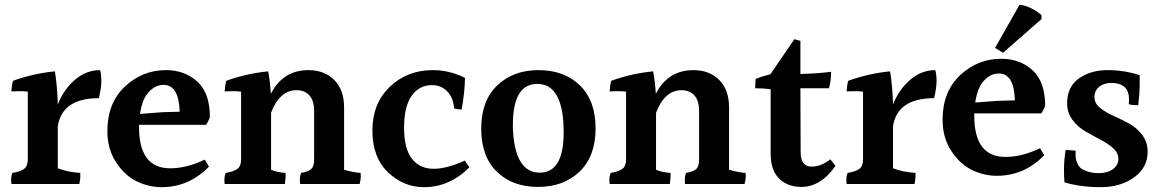

<svg xmlns="http://www.w3.org/2000/svg" viewBox="-20 -808 4796 794"><path d="M95 -149V-429Q79 -431 61.5 -431Q44 -431 27 -430Q29 -460 34 -474Q117 -504 207 -513Q217 -451 219 -376Q244 -439 290.5 -478.5Q337 -518 394 -518Q399 -500 399 -472.5Q399 -445 389 -402Q237 -402 219 -286V-112Q261 -96 312 -93Q312 -88 312 -76.5Q312 -65 308 -47H27Q26 -54 26 -66.5Q26 -79 31 -93Q64 -98 79.5 -109.5Q95 -121 95 -149Z M656 -457Q623 -457 595.5 -428Q568 -399 559 -337L652 -344L723 -346Q720 -457 656 -457ZM555 -292V-282Q555 -112 684 -112Q752 -112 827 -148L844 -119Q762 -34 648 -34Q596 -34 546.5 -57.5Q497 -81 460.5 -136Q424 -191 424 -266Q424 -382 496.5 -450Q569 -518 667 -518Q743 -518 795.5 -471Q848 -424 848 -324Q842 -306 832 -292Z M1403 -363V-106Q1446 -94 1471 -93Q1472 -88 1472 -76.5Q1472 -65 1467 -47H1221Q1220 -54 1220 -66.5Q1220 -79 1225 -93Q1255 -98 1267 -109Q1279 -120 1279 -148V-349Q1279 -392 1259.5 -413.5Q1240 -435 1206 -435Q1137 -435 1101 -342V-106Q1126 -95 1161 -93Q1161 -89 1161 -79Q1161 -69 1158 -47H909Q908 -54 908 -66.5Q908 -79 913 -93Q946 -98 961.5 -109.5Q977 -121 977 -148V-429Q961 -431 943.5 -431Q926 -431 909 -430Q911 -460 916 -474Q999 -504 1089 -513Q1097 -472 1100 -420Q1150 -518 1256 -518Q1321 -518 1362 -477.5Q1403 -437 1403 -363Z M1734 -34Q1649 -34 1584.5 -95.5Q1520 -157 1520 -268.5Q1520 -380 1592 -449Q1664 -518 1770 -518Q1839 -518 1903 -486Q1902 -426 1889 -355Q1878 -355 1858 -359Q1855 -404 1829.5 -430Q1804 -456 1766 -456Q1714 -456 1682.5 -412Q1651 -368 1651 -280.5Q1651 -193 1683.5 -151.5Q1716 -110 1772.5 -110Q1829 -110 1902 -144L1921 -116Q1839 -34 1734 -34Z M2311 -260Q2311 -461 2202 -461Q2101 -461 2101 -292Q2101 -284 2101 -276Q2109 -94 2212 -94Q2311 -94 2311 -260ZM2207.5 -518Q2313 -518 2378 -455Q2443 -392 2443 -277Q2443 -162 2377 -98.5Q2311 -35 2205 -35Q2099 -35 2034.5 -98Q1970 -161 1970 -276Q1970 -391 2036 -454.5Q2102 -518 2207.5 -518Z M2995 -363V-106Q3038 -94 3063 -93Q3064 -88 3064 -76.5Q3064 -65 3059 -47H2813Q2812 -54 2812 -66.5Q2812 -79 2817 -93Q2847 -98 2859 -109Q2871 -120 2871 -148V-349Q2871 -392 2851.5 -413.5Q2832 -435 2798 -435Q2729 -435 2693 -342V-106Q2718 -95 2753 -93Q2753 -89 2753 -79Q2753 -69 2750 -47H2501Q2500 -54 2500 -66.5Q2500 -79 2505 -93Q2538 -98 2553.5 -109.5Q2569 -121 2569 -148V-429Q2553 -431 2535.5 -431Q2518 -431 2501 -430Q2503 -460 2508 -474Q2591 -504 2681 -513Q2689 -472 2692 -420Q2742 -518 2848 -518Q2913 -518 2954 -477.5Q2995 -437 2995 -363Z M3294 -35Q3237 -35 3202 -69.5Q3167 -104 3167 -172V-439Q3139 -443 3103 -443Q3103 -464 3105 -482Q3130 -492 3166 -501L3265 -646L3290 -639V-502Q3360 -504 3417 -511Q3417 -473 3408 -443H3290L3291 -178Q3291 -119 3337 -119Q3375 -119 3414 -149L3435 -122Q3374 -35 3294 -35Z M3549 -149V-429Q3533 -431 3515.5 -431Q3498 -431 3481 -430Q3483 -460 3488 -474Q3571 -504 3661 -513Q3671 -451 3673 -376Q3698 -439 3744.5 -478.5Q3791 -518 3848 -518Q3853 -500 3853 -472.5Q3853 -445 3843 -402Q3691 -402 3673 -286V-112Q3715 -96 3766 -93Q3766 -88 3766 -76.5Q3766 -65 3762 -47H3481Q3480 -54 3480 -66.5Q3480 -79 3485 -93Q3518 -98 3533.5 -109.5Q3549 -121 3549 -149Z M4287 -729 4128 -590 4095 -610 4196 -788Q4218 -787 4245 -773.5Q4272 -760 4287 -745ZM4110 -504Q4077 -504 4049.5 -475Q4022 -446 4013 -384L4106 -391L4177 -393Q4174 -504 4110 -504ZM4009 -339V-329Q4009 -159 4138 -159Q4206 -159 4281 -195L4298 -166Q4216 -81 4102 -81Q4050 -81 4000.5 -104.5Q3951 -128 3914.5 -183Q3878 -238 3878 -313Q3878 -429 3950.5 -497Q4023 -565 4121 -565Q4197 -565 4249.5 -518Q4302 -471 4302 -371Q4296 -353 4286 -339Z M4393 -381Q4393 -449 4441.5 -483.5Q4490 -518 4560 -518Q4630 -518 4693 -497Q4693 -485 4693 -454.5Q4693 -424 4687 -373Q4661 -373 4648 -377Q4649 -388 4649 -397Q4649 -465 4575 -465Q4545 -465 4525.5 -449Q4506 -433 4506 -407Q4506 -381 4528.5 -362.5Q4551 -344 4583.5 -329.5Q4616 -315 4648.5 -297.5Q4681 -280 4703.5 -250Q4726 -220 4726 -180Q4726 -115 4670 -74.5Q4614 -34 4531 -34Q4448 -34 4382 -54Q4380 -77 4380 -110.5Q4380 -144 4387 -188Q4389 -188 4428 -185Q4428 -179 4428 -164.5Q4428 -150 4435.5 -132Q4443 -114 4460 -106Q4487 -92 4524 -92Q4561 -92 4583 -109Q4605 -126 4605 -151Q4605 -176 4583 -195.5Q4561 -215 4530 -231Q4499 -247 4468 -265Q4437 -283 4415 -312.5Q4393 -342 4393 -381Z"/></svg>

Font: Halant Semibold
Style: Regular
Weight: 600
Version: Version 1.100;PS 1.0;hotconv 1.0.78;makeotf.lib2.5.61930; tt